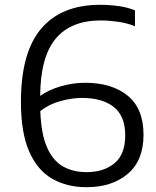

<svg xmlns="http://www.w3.org/2000/svg" viewBox="-20 -769 650 798"><path d="M340 9Q257 9 195.8 -26.8Q134.5 -62.5 100.8 -140.5Q67 -218.5 67 -346Q67 -551 151.2 -650Q235.5 -749 395.5 -749Q433.5 -749 471.2 -744Q509 -739 541 -726V-660Q509 -673 471 -678.5Q433 -684 399 -684Q274.5 -684 211.2 -608Q148 -532 147 -370.5Q183 -396 233 -410.5Q283 -425 334 -425Q444.5 -425 510.5 -371.5Q576.5 -318 576.5 -208.5Q576.5 -102 511 -46.5Q445.5 9 340 9ZM321 -362Q279 -362 231.5 -349Q184 -336 147.5 -307.5Q151 -212.5 175.2 -157Q199.5 -101.5 241.5 -77.5Q283.5 -53.5 340.5 -53.5Q410.5 -53.5 455.5 -90.2Q500.5 -127 500.5 -206.5Q500.5 -286.5 453 -324.2Q405.5 -362 321 -362Z"/></svg>

Font: Encode Sans Semi Expanded
Style: Regular
Weight: 400
Width: 6
Designer: Multiple Designers
Foundry: Impallari Type
Version: Version 3.000; ttfautohint (v1.8.3) -l 8 -r 50 -G 200 -x 14 